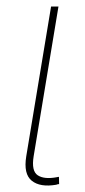

<svg xmlns="http://www.w3.org/2000/svg" viewBox="-20 -559 258 582"><path d="M150.4 1Q101.6 9.3 76.2 -11.2Q50.8 -31.7 59.6 -85.4L134.8 -539.1H157.2L82 -85.4Q74.7 -40.5 94.5 -27.6Q114.3 -14.6 152.8 -22Q156.2 -22.9 155.8 -22.7Q155.3 -22.5 158.7 -22.9L159.2 -1Q157.2 -1 155 -0.5Q152.8 0 150.4 1Z"/></svg>

Font: Inter 18pt Thin
Style: Italic
Weight: 250
Italic angle: -9.3988°
Version: Version 4.001;git-66647c0bb